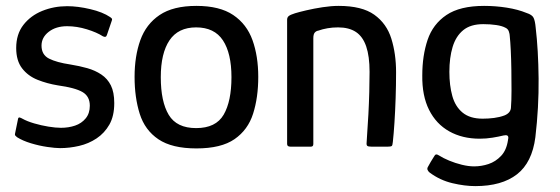

<svg xmlns="http://www.w3.org/2000/svg" viewBox="-20 -498 1900 652"><path d="M41 -93Q42 -100 46.5 -99Q51 -98 56 -95Q72 -86 96 -79Q120 -72 144.5 -68Q169 -64 187 -64Q213 -64 235 -71.5Q257 -79 271 -96Q285 -113 285 -139Q285 -171 260 -185.5Q235 -200 177 -208Q140 -214 107.5 -227Q75 -240 55 -266Q35 -292 35 -335Q35 -382 59.5 -413.5Q84 -445 123.5 -461Q163 -477 208 -477Q244 -477 286.5 -467Q329 -457 354 -440Q360 -436 360.5 -433.5Q361 -431 359 -426L343 -379Q340 -369 329 -375Q309 -388 275 -398.5Q241 -409 208 -409Q170 -409 145.5 -390Q121 -371 121 -343Q121 -312 146.5 -299Q172 -286 219 -279Q250 -274 276.5 -266.5Q303 -259 324 -245Q345 -231 356.5 -208Q368 -185 368 -148Q368 -104 351.5 -75Q335 -46 308 -28Q281 -10 248.5 -2.5Q216 5 184 5Q168 5 140.5 1Q113 -3 85 -11.5Q57 -20 38 -32Q34 -35 32 -37.5Q30 -40 31 -44Z M647 6Q564 6 518 -25Q472 -56 454.5 -111.5Q437 -167 437 -237Q437 -307 456.5 -361.5Q476 -416 522 -447Q568 -478 647 -478Q726 -478 772 -447Q818 -416 837.5 -361.5Q857 -307 857 -237Q857 -167 839.5 -112Q822 -57 776.5 -25.5Q731 6 647 6ZM646 -63Q713 -63 739.5 -108.5Q766 -154 766 -236Q766 -317 737 -361Q708 -405 646 -405Q585 -405 555.5 -361Q526 -317 526 -236Q526 -153 553 -108Q580 -63 646 -63Z M966 0Q955 0 955 -9Q955 -115 955 -220.5Q955 -326 955 -431Q955 -439 960.5 -443.5Q966 -448 982 -453Q995 -457 1020.5 -463Q1046 -469 1075.5 -473.5Q1105 -478 1130 -478Q1209 -478 1251 -448Q1293 -418 1309 -366.5Q1325 -315 1325 -253Q1325 -209 1323.5 -164.5Q1322 -120 1319.5 -81.5Q1317 -43 1314 -16Q1313 -4 1310 -2Q1307 0 1297 0H1241Q1231 0 1227.5 -2.5Q1224 -5 1225 -14Q1225 -20 1227 -46.5Q1229 -73 1231 -110Q1233 -147 1234 -185.5Q1235 -224 1235 -254Q1235 -307 1223.5 -340.5Q1212 -374 1188.5 -389.5Q1165 -405 1128 -405Q1109 -405 1092 -402Q1075 -399 1061 -394Q1054 -393 1049 -387.5Q1044 -382 1044 -368Q1044 -315 1044 -255.5Q1044 -196 1044 -133.5Q1044 -71 1044 -9Q1044 0 1036 0Z M1414 -242Q1414 -309 1432 -362.5Q1450 -416 1496 -447Q1542 -478 1624 -478Q1663 -478 1701 -472Q1739 -466 1768 -454Q1787 -448 1792 -437.5Q1797 -427 1799 -405Q1808 -329 1809 -231.5Q1810 -134 1798 -32Q1787 54 1735.5 94Q1684 134 1594 134Q1558 134 1516 124Q1474 114 1439 88Q1434 84 1432 79Q1430 74 1433 69Q1436 63 1442.5 52Q1449 41 1453 35Q1457 27 1461 26.5Q1465 26 1471 30Q1485 39 1505.5 47.5Q1526 56 1548.5 61.5Q1571 67 1590 67Q1615 67 1639 59Q1663 51 1681.5 31.5Q1700 12 1705 -22Q1705 -24 1705.5 -25.5Q1706 -27 1706 -28Q1707 -35 1703 -37.5Q1699 -40 1690 -38Q1674 -34 1652.5 -30.5Q1631 -27 1609 -27Q1550 -27 1505.5 -52Q1461 -77 1437 -125Q1413 -173 1414 -242ZM1506 -254Q1506 -208 1516 -172Q1526 -136 1551 -115.5Q1576 -95 1619 -95Q1639 -95 1658 -97.5Q1677 -100 1693 -106Q1713 -114 1715 -131Q1717 -156 1717 -190.5Q1717 -225 1716.5 -260.5Q1716 -296 1714.5 -326.5Q1713 -357 1711 -376Q1711 -382 1708 -391Q1705 -400 1696 -404Q1685 -410 1665 -413Q1645 -416 1621 -416Q1578 -416 1553 -395.5Q1528 -375 1517 -338.5Q1506 -302 1506 -254Z"/></svg>

Font: Glory Medium
Style: Regular
Weight: 500
Designer: Robert Leuschke
Foundry: Robert Leuschke
Version: Version 1.011